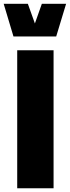

<svg xmlns="http://www.w3.org/2000/svg" viewBox="-22 -1004 375 1024"><path d="M49.8 -809.6H277.8L330.6 -983.9H201.2L164.1 -878.9L126.5 -983.9H-2.4ZM263.7 -735.8H69.8V0H263.7Z"/></svg>

Font: Estedad Black
Style: Regular
Weight: 900
Designer: Amin Abedi
Version: Version 7.3